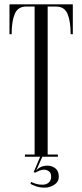

<svg xmlns="http://www.w3.org/2000/svg" viewBox="-20 -720 378 882"><path d="M94.5 0V-10H139V-690H101Q62 -690 47.8 -656.2Q33.5 -622.5 33.5 -563H23.5V-700H314.5V-563H304.5Q304.5 -622.5 290.2 -656.2Q276 -690 237 -690H199V-10H246V0ZM185.5 142Q163 142 145.2 135.8Q127.5 129.5 120 124.5L123.5 115.5Q129 119 143.2 123.8Q157.5 128.5 174.5 128.5Q193 128.5 204 118.5Q215 108.5 215 92.5Q215 74 204.5 66.8Q194 59.5 182 59.5Q172.5 59.5 162 63.5Q151.5 67.5 142.5 73L134.5 71L164.5 0H174.5L146.5 63Q166 41 197.5 41Q218.5 41 234.2 53.2Q250 65.5 250 91.5Q250 115.5 229.2 128.8Q208.5 142 185.5 142Z"/></svg>

Font: Imbue 100pt Light
Style: Regular
Weight: 300
Designer: Tyler Finck
Foundry: Etcetera Type Company
Version: Version 1.102; ttfautohint (v1.8.3)